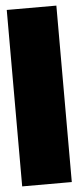

<svg xmlns="http://www.w3.org/2000/svg" viewBox="-51 -719 307 748"><g transform="rotate(-5 102.0 -345.0)"><path d="M199 -690V0H5V-690Z"/></g></svg>

Font: FFF_tuoi-tre Black
Style: Regular
Weight: 900
Designer: bBox Type GmbH
Foundry: bBox Type GmbH
Version: Version 1.001